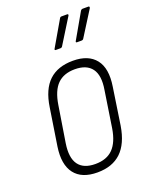

<svg xmlns="http://www.w3.org/2000/svg" viewBox="-133 -762 663 843"><g transform="rotate(-20 198.5 -341.0)"><path d="M175 8Q102 8 69 -35Q36 -78 48 -159L75 -333Q87 -413 128 -451.5Q169 -490 240 -490Q312 -490 345.5 -447.5Q379 -405 366 -323L340 -150Q327 -70 286 -31Q245 8 175 8ZM179 -30Q232 -30 261.5 -60Q291 -90 301 -152L327 -322Q338 -387 314 -419.5Q290 -452 235 -452Q183 -452 153.5 -422.5Q124 -393 114 -329L87 -160Q77 -95 100.5 -62.5Q124 -30 179 -30ZM285 -560Q282 -560 281 -562Q280 -564 282 -567L349 -684Q353 -690 359 -690H386Q389 -690 390 -687.5Q391 -685 389 -681L316 -565Q313 -560 306 -560ZM186 -560Q183 -560 182 -562Q181 -564 183 -567L251 -684Q254 -690 260 -690H287Q290 -690 291 -687.5Q292 -685 289 -681L217 -565Q214 -560 207 -560Z"/></g></svg>

Font: Sofia Sans Condensed ExtraLight
Style: Italic
Weight: 250
Italic angle: -9°
Version: Version 4.100